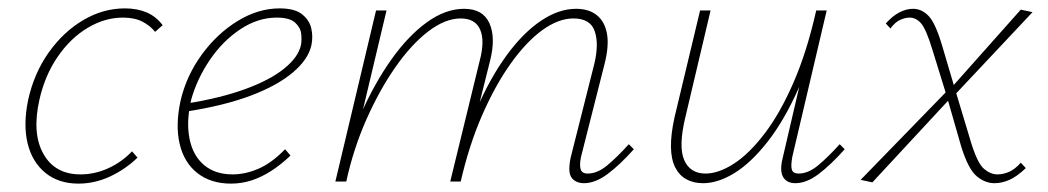

<svg xmlns="http://www.w3.org/2000/svg" viewBox="-20 -433 2499 458"><path d="M167 5Q120 5 88.5 -20.5Q57 -46 46 -90.5Q35 -135 47 -194Q61 -258 96 -307.5Q131 -357 178.5 -385Q226 -413 278 -413Q307 -413 329.5 -403.5Q352 -394 368 -373L350 -357Q338 -372 319.5 -381.5Q301 -391 273 -391Q230 -391 189 -366.5Q148 -342 117.5 -297.5Q87 -253 74 -195Q56 -115 83.5 -66Q111 -17 172 -17Q206 -17 238 -31.5Q270 -46 295 -72L308 -57Q279 -29 242.5 -12Q206 5 167 5Z M531 5Q483 5 451 -20Q419 -45 408.5 -90Q398 -135 411 -194Q425 -253 461.5 -303Q498 -353 547 -383Q596 -413 647 -413Q683 -413 700.5 -399Q718 -385 722.5 -365.5Q727 -346 723 -326Q716 -292 679 -260.5Q642 -229 578.5 -205Q515 -181 425 -167V-186Q506 -199 565 -220.5Q624 -242 658 -269.5Q692 -297 698 -326Q700 -337 698.5 -352Q697 -367 684 -379Q671 -391 640 -391Q595 -391 553 -363Q511 -335 480.5 -290Q450 -245 436 -195Q424 -143 432 -102.5Q440 -62 466.5 -39.5Q493 -17 535 -17Q565 -17 596.5 -30.5Q628 -44 660 -77L673 -62Q650 -40 626.5 -25Q603 -10 579.5 -2.5Q556 5 531 5Z M1373 4Q1359 4 1349.5 -3Q1340 -10 1338.5 -23Q1337 -36 1341 -56L1398 -282Q1409 -329 1398.5 -359Q1388 -389 1348 -389Q1312 -389 1273.5 -361Q1235 -333 1198 -281Q1161 -229 1130 -158Q1099 -87 1079 0H1060Q1083 -94 1116 -170.5Q1149 -247 1188.5 -301Q1228 -355 1270.5 -383.5Q1313 -412 1354 -412Q1385 -412 1404 -396.5Q1423 -381 1428 -352Q1433 -323 1422 -280L1366 -59Q1362 -40 1365 -29.5Q1368 -19 1382 -19Q1405 -19 1428.5 -38.5Q1452 -58 1480 -89L1492 -77Q1459 -40 1429.5 -18Q1400 4 1373 4ZM780 0 877 -408H902L805 0ZM787 0Q807 -84 840 -159Q873 -234 913.5 -291Q954 -348 998.5 -380Q1043 -412 1087 -412Q1132 -412 1147.5 -377.5Q1163 -343 1149 -288L1077 0H1054L1124 -287Q1137 -335 1125.5 -362Q1114 -389 1079 -389Q1042 -389 1001.5 -358Q961 -327 923 -272.5Q885 -218 854 -148Q823 -78 806 0Z M1657 4Q1634 4 1617 -5.5Q1600 -15 1590.5 -34Q1581 -53 1580.5 -82.5Q1580 -112 1589 -153L1650 -408H1675L1615 -154Q1598 -84 1612 -51.5Q1626 -19 1663 -19Q1694 -19 1730.5 -42.5Q1767 -66 1804 -114.5Q1841 -163 1873 -236.5Q1905 -310 1927 -408H1945Q1920 -301 1885.5 -223.5Q1851 -146 1811.5 -95.5Q1772 -45 1732.5 -20.5Q1693 4 1657 4ZM1877 4Q1863 4 1854.5 -3Q1846 -10 1844 -23Q1842 -36 1847 -56L1929 -408H1952L1870 -59Q1866 -37 1869 -28Q1872 -19 1885 -19Q1908 -19 1931.5 -38.5Q1955 -58 1983 -89L1995 -77Q1962 -40 1933 -18Q1904 4 1877 4Z M2352 4Q2330 4 2310 -12.5Q2290 -29 2273 -83L2238 -205L2204 -315Q2189 -364 2177 -377.5Q2165 -391 2150 -391Q2139 -391 2127 -385.5Q2115 -380 2104 -365L2093 -377Q2109 -395 2125.5 -403.5Q2142 -412 2158 -412Q2179 -412 2195.5 -394.5Q2212 -377 2228 -322L2257 -224L2297 -91Q2312 -43 2327.5 -30Q2343 -17 2359 -17Q2374 -17 2388 -23.5Q2402 -30 2415 -45L2427 -32Q2406 -12 2388 -4Q2370 4 2352 4ZM2061 2 2033 -4 2243 -220 2252 -204ZM2255 -204 2246 -220 2415 -410 2443 -404Z"/></svg>

Font: Ysabeau Office Thin
Style: Italic
Weight: 250
Italic angle: -12°
Designer: Christian Thalmann (Catharsis Fonts)
Version: Version 2.001;gftools[0.9.30]; featfreeze: tnum,lnum,ss02